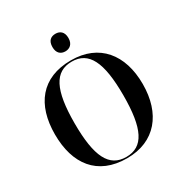

<svg xmlns="http://www.w3.org/2000/svg" viewBox="-209 -1082 1189 1249"><g transform="rotate(-30 385.0 -457.5)"><path d="M385 -793C417 -793 445 -813 445 -859C445 -907 417 -925 385 -925C351 -925 325 -907 325 -859C325 -813 351 -793 385 -793ZM385 10C597 10 714 -137 714 -358C714 -580 597 -725 386 -725C163 -725 55 -580 55 -359C55 -137 163 10 385 10ZM385 0C257 0 202 -107 202 -358C202 -608 258 -715 386 -715C513 -715 568 -608 568 -358C568 -107 513 0 385 0Z"/></g></svg>

Font: Noto Serif Display SemiBold
Style: Regular
Weight: 600
Designer: Monotype Design Team
Foundry: Monotype Imaging Inc.
Version: Version 2.009